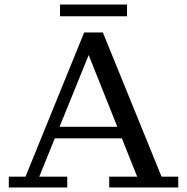

<svg xmlns="http://www.w3.org/2000/svg" viewBox="-20 -831 829 851"><path d="M246 -759V-811H543V-759ZM19 0V-48H93L353 -687H436L696 -48H770V0H464V-48H588L520 -218H223L154 -48H278V0ZM244 -269H500L373 -587Z"/></svg>

Font: Montagu Slab 144pt
Style: Regular
Weight: 400
Designer: Florian Karsten
Foundry: Florian Karsten
Version: Version 1.000; ttfautohint (v1.8.3)